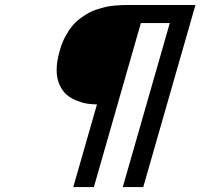

<svg xmlns="http://www.w3.org/2000/svg" viewBox="-20 -758 812 778"><path d="M504.9 -737.8H772L560.5 0H477.5L668 -664.6H550.8L360.4 0H276.9L373 -335Q353.5 -335 334.2 -337.9Q314.9 -340.8 291.5 -349.9Q268.1 -358.9 250.7 -373.5Q233.4 -388.2 221.4 -414.3Q209.5 -440.4 209.5 -474.6Q209.5 -509.3 222.2 -553.2Q230.5 -583 243.4 -607.7Q256.3 -632.3 270.5 -650.1Q284.7 -668 303.5 -682.1Q322.3 -696.3 338.4 -705.3Q354.5 -714.4 375.7 -720.9Q397 -727.5 412.1 -730.7Q427.2 -733.9 447.3 -735.6Q467.3 -737.3 478.3 -737.5Q489.3 -737.8 504.9 -737.8Z"/></svg>

Font: Cantarell
Style: Italic
Weight: 400
Italic angle: -16°
Designer: Dave Crossland
Version: Version 1.004